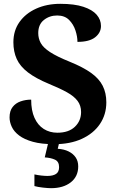

<svg xmlns="http://www.w3.org/2000/svg" viewBox="-20 -744 626 1004"><path d="M264 10Q197 10 152 -2.5Q107 -15 80 -35.5Q53 -56 41.5 -81Q30 -106 30 -130Q30 -164 46 -184.5Q62 -205 88 -214Q114 -223 143 -223Q143 -166 160.5 -127.5Q178 -89 209 -69.5Q240 -50 280 -50Q339 -50 371.5 -81Q404 -112 404 -158Q404 -192 385.5 -216.5Q367 -241 330 -261.5Q293 -282 237 -305Q167 -334 126 -365.5Q85 -397 67.5 -435.5Q50 -474 50 -523Q50 -584 82 -629Q114 -674 169.5 -699Q225 -724 295 -724Q369 -724 416 -708.5Q463 -693 485.5 -667Q508 -641 508 -608Q508 -573 477.5 -549Q447 -525 385 -525Q385 -553 374.5 -585Q364 -617 341 -640Q318 -663 279 -663Q239 -663 209.5 -639.5Q180 -616 180 -571Q180 -543 193 -519Q206 -495 242 -471.5Q278 -448 345 -421Q414 -393 456 -363Q498 -333 517 -295.5Q536 -258 536 -209Q536 -145 502.5 -95.5Q469 -46 408 -18Q347 10 264 10ZM247 240Q231 240 204.5 237Q178 234 160 229V168Q178 172 196.5 174Q215 176 228 176Q257 176 273 165.5Q289 155 289 130Q289 101 267.5 91Q246 81 214 79L235 -9H292L282 34Q315 36 339 48Q363 60 376 79.5Q389 99 389 126Q389 179 350 209.5Q311 240 247 240Z"/></svg>

Font: Noto Serif Tamil
Style: Bold
Weight: 700
Designer: Indian Type Foundry, Tom Grace, and the Monotype Design Team
Foundry: Monotype Imaging Inc.
Version: Version 2.003